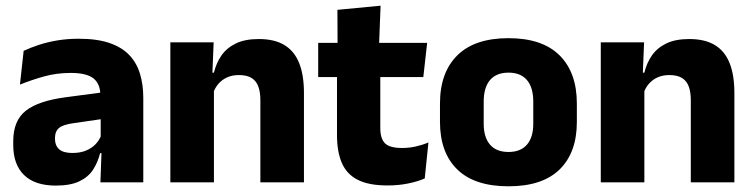

<svg xmlns="http://www.w3.org/2000/svg" viewBox="-20 -640 2644 674"><path d="M332.5 0 337 -123 333.5 -130.5V-284L332.5 -304Q332.5 -345 308.5 -364.5Q284.5 -384 228 -384Q178.5 -384 134 -371.5Q89.5 -359 50 -343L63 -461.5Q86.5 -472.5 115.8 -482.2Q145 -492 180.5 -498Q216 -504 256.5 -504Q321 -504 364.5 -489Q408 -474 434 -446.5Q460 -419 471.5 -380.8Q483 -342.5 483 -296.5V0ZM176 11.5Q102.5 11.5 64.5 -25.5Q26.5 -62.5 26.5 -131V-144.5Q26.5 -217 71.2 -251.8Q116 -286.5 213.5 -299L345.5 -316.5L354.5 -224.5L237.5 -207.5Q202 -203 187.5 -191Q173 -179 173 -155.5V-152Q173 -129.5 187.5 -116.2Q202 -103 234 -103Q262 -103 282.2 -111.5Q302.5 -120 315.5 -133.8Q328.5 -147.5 335 -164.5L356.5 -102.5H331.5Q323.5 -70.5 306.8 -44.5Q290 -18.5 258.5 -3.5Q227 11.5 176 11.5Z M894 0V-289Q894 -316 887 -335.8Q880 -355.5 863.5 -366Q847 -376.5 818.5 -376.5Q795 -376.5 777 -368.2Q759 -360 746.8 -345.8Q734.5 -331.5 728.5 -313.5L705 -385H731Q739 -418.5 757.2 -445Q775.5 -471.5 807.5 -487.2Q839.5 -503 888.5 -503Q943.5 -503 978.5 -481.8Q1013.5 -460.5 1030.2 -418.5Q1047 -376.5 1047 -313.5V0ZM578 0V-491.5H730L725 -368.5L731 -354V0Z M1340 11Q1274.5 11 1235.8 -8.8Q1197 -28.5 1180 -68Q1163 -107.5 1163 -165.5V-440H1315V-190Q1315 -154 1331.2 -137.2Q1347.5 -120.5 1392 -120.5Q1416.5 -120.5 1440.5 -126Q1464.5 -131.5 1484 -140L1471 -13.5Q1445.5 -2.5 1412.2 4.2Q1379 11 1340 11ZM1097 -369.5V-489.5H1479.5L1466 -369.5ZM1165 -478.5 1164.5 -605.5 1316 -620 1310.5 -478.5Z M1765 14Q1646 14 1585.2 -45.2Q1524.5 -104.5 1524.5 -212V-276.5Q1524.5 -385.5 1585.5 -445.8Q1646.5 -506 1765 -506Q1883.5 -506 1944.2 -445.8Q2005 -385.5 2005 -276.5V-212Q2005 -104.5 1944.5 -45.2Q1884 14 1765 14ZM1765 -106.5Q1807.5 -106.5 1829.8 -132.2Q1852 -158 1852 -205.5V-283Q1852 -333 1829.8 -359Q1807.5 -385 1765 -385Q1722.5 -385 1700.2 -359Q1678 -333 1678 -283V-205.5Q1678 -158 1700.2 -132.2Q1722.5 -106.5 1765 -106.5Z M2405 0V-289Q2405 -316 2398 -335.8Q2391 -355.5 2374.5 -366Q2358 -376.5 2329.5 -376.5Q2306 -376.5 2288 -368.2Q2270 -360 2257.8 -345.8Q2245.5 -331.5 2239.5 -313.5L2216 -385H2242Q2250 -418.5 2268.2 -445Q2286.5 -471.5 2318.5 -487.2Q2350.5 -503 2399.5 -503Q2454.5 -503 2489.5 -481.8Q2524.5 -460.5 2541.2 -418.5Q2558 -376.5 2558 -313.5V0ZM2089 0V-491.5H2241L2236 -368.5L2242 -354V0Z"/></svg>

Font: Anek Latin Medium
Style: Bold
Weight: 700
Version: Version 1.003